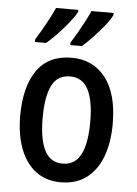

<svg xmlns="http://www.w3.org/2000/svg" viewBox="-55 -808 612 860"><g transform="rotate(5 251.5 -378.0)"><path d="M460 -271Q460 -187 436.5 -124Q413 -61 366.5 -25.5Q320 10 250 10Q184 10 138 -25Q92 -60 68 -123Q44 -186 44 -271Q44 -402 96 -476Q148 -550 252 -550Q347 -550 403.5 -478.5Q460 -407 460 -271ZM145 -270Q145 -175 170.5 -124.5Q196 -74 252 -74Q307 -74 333 -124Q359 -174 359 -271Q359 -367 333 -416.5Q307 -466 252 -466Q195 -466 170 -416.5Q145 -367 145 -270ZM421 -757Q411 -736 388 -707.5Q365 -679 339 -651.5Q313 -624 292 -606H240V-618Q255 -641 271 -669Q287 -697 300.5 -723Q314 -749 321 -766H421ZM262 -757Q251 -736 229 -708.5Q207 -681 181 -653.5Q155 -626 131 -606H81V-618Q104 -654 127 -696.5Q150 -739 162 -766H262Z"/></g></svg>

Font: Noto Sans Myanmar Condensed Medium
Style: Regular
Weight: 500
Width: 3
Designer: Monotype Design Team
Foundry: Monotype Imaging Inc.
Version: Version 2.107; ttfautohint (v1.8.4.7-5d5b)